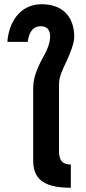

<svg xmlns="http://www.w3.org/2000/svg" viewBox="-20 -888 408 908"><path d="M315 0V-110C278 -110 259 -126 259 -173V-487C259 -525 274 -555 296 -601C315 -645 331 -683 331 -714C331 -811 274 -868 177 -868C71 -868 21 -778 15 -690H111C117 -737 137 -764 172 -764C201 -764 217 -748 217 -716C217 -693 210 -665 188 -625C151 -559 137 -514 137 -473V-131C137 -53 171 0 315 0Z"/></svg>

Font: Vanilla Cream
Style: Bold
Weight: 700
Designer: Jeremy Tribby, Jinavaṁso
Foundry: Tribby Type
Version: Version 1.422;Glyphs 3.1.2 (3151)